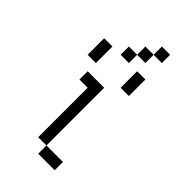

<svg xmlns="http://www.w3.org/2000/svg" viewBox="-264 -952 1029 1029"><g transform="rotate(45 250.0 -437.5)"><path d="M375 -812.5H312.5V-875H375ZM62.5 -687.5H125V-562.5H62.5ZM125 -500H250V-62.5H187.5V-437.5H125ZM187.5 -750H250V-687.5H187.5ZM250 -62.5H375V0H250ZM250 -812.5H312.5V-750H250ZM312.5 -687.5H375V-562.5H312.5Z"/></g></svg>

Font: 寒蝉点阵体 16px
Style: Regular
Weight: 400
Designer: Designed by Warren2060
Foundry: ChillType
Version: Version 1.000